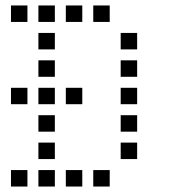

<svg xmlns="http://www.w3.org/2000/svg" viewBox="-20 -700 640 700"><path d="M21 -680Q20 -680 20 -680Q20 -680 20 -679V-621Q20 -620 20 -620Q20 -620 21 -620H79Q80 -620 80 -620Q80 -620 80 -621V-679Q80 -680 80 -680Q80 -680 79 -680ZM121 -680Q120 -680 120 -680Q120 -680 120 -679V-621Q120 -620 120 -620Q120 -620 121 -620H179Q180 -620 180 -620Q180 -620 180 -621V-679Q180 -680 180 -680Q180 -680 179 -680ZM221 -680Q220 -680 220 -680Q220 -680 220 -679V-621Q220 -620 220 -620Q220 -620 221 -620H279Q280 -620 280 -620Q280 -620 280 -621V-679Q280 -680 280 -680Q280 -680 279 -680ZM321 -680Q320 -680 320 -680Q320 -680 320 -679V-621Q320 -620 320 -620Q320 -620 321 -620H379Q380 -620 380 -620Q380 -620 380 -621V-679Q380 -680 380 -680Q380 -680 379 -680ZM121 -580Q120 -580 120 -580Q120 -580 120 -579V-521Q120 -520 120 -520Q120 -520 121 -520H179Q180 -520 180 -520Q180 -520 180 -521V-579Q180 -580 180 -580Q180 -580 179 -580ZM421 -580Q420 -580 420 -580Q420 -580 420 -579V-521Q420 -520 420 -520Q420 -520 421 -520H479Q480 -520 480 -520Q480 -520 480 -521V-579Q480 -580 480 -580Q480 -580 479 -580ZM121 -480Q120 -480 120 -480Q120 -480 120 -479V-421Q120 -420 120 -420Q120 -420 121 -420H179Q180 -420 180 -420Q180 -420 180 -421V-479Q180 -480 180 -480Q180 -480 179 -480ZM421 -480Q420 -480 420 -480Q420 -480 420 -479V-421Q420 -420 420 -420Q420 -420 421 -420H479Q480 -420 480 -420Q480 -420 480 -421V-479Q480 -480 480 -480Q480 -480 479 -480ZM21 -380Q20 -380 20 -380Q20 -380 20 -379V-321Q20 -320 20 -320Q20 -320 21 -320H79Q80 -320 80 -320Q80 -320 80 -321V-379Q80 -380 80 -380Q80 -380 79 -380ZM121 -380Q120 -380 120 -380Q120 -380 120 -379V-321Q120 -320 120 -320Q120 -320 121 -320H179Q180 -320 180 -320Q180 -320 180 -321V-379Q180 -380 180 -380Q180 -380 179 -380ZM221 -380Q220 -380 220 -380Q220 -380 220 -379V-321Q220 -320 220 -320Q220 -320 221 -320H279Q280 -320 280 -320Q280 -320 280 -321V-379Q280 -380 280 -380Q280 -380 279 -380ZM421 -380Q420 -380 420 -380Q420 -380 420 -379V-321Q420 -320 420 -320Q420 -320 421 -320H479Q480 -320 480 -320Q480 -320 480 -321V-379Q480 -380 480 -380Q480 -380 479 -380ZM121 -280Q120 -280 120 -280Q120 -280 120 -279V-221Q120 -220 120 -220Q120 -220 121 -220H179Q180 -220 180 -220Q180 -220 180 -221V-279Q180 -280 180 -280Q180 -280 179 -280ZM421 -280Q420 -280 420 -280Q420 -280 420 -279V-221Q420 -220 420 -220Q420 -220 421 -220H479Q480 -220 480 -220Q480 -220 480 -221V-279Q480 -280 480 -280Q480 -280 479 -280ZM121 -180Q120 -180 120 -180Q120 -180 120 -179V-121Q120 -120 120 -120Q120 -120 121 -120H179Q180 -120 180 -120Q180 -120 180 -121V-179Q180 -180 180 -180Q180 -180 179 -180ZM421 -180Q420 -180 420 -180Q420 -180 420 -179V-121Q420 -120 420 -120Q420 -120 421 -120H479Q480 -120 480 -120Q480 -120 480 -121V-179Q480 -180 480 -180Q480 -180 479 -180ZM21 -80Q20 -80 20 -80Q20 -80 20 -79V-21Q20 -20 20 -20Q20 -20 21 -20H79Q80 -20 80 -20Q80 -20 80 -21V-79Q80 -80 80 -80Q80 -80 79 -80ZM121 -80Q120 -80 120 -80Q120 -80 120 -79V-21Q120 -20 120 -20Q120 -20 121 -20H179Q180 -20 180 -20Q180 -20 180 -21V-79Q180 -80 180 -80Q180 -80 179 -80ZM221 -80Q220 -80 220 -80Q220 -80 220 -79V-21Q220 -20 220 -20Q220 -20 221 -20H279Q280 -20 280 -20Q280 -20 280 -21V-79Q280 -80 280 -80Q280 -80 279 -80ZM321 -80Q320 -80 320 -80Q320 -80 320 -79V-21Q320 -20 320 -20Q320 -20 321 -20H379Q380 -20 380 -20Q380 -20 380 -21V-79Q380 -80 380 -80Q380 -80 379 -80Z"/></svg>

Font: Doto Black Medium
Style: Regular
Weight: 500
Monospace: yes
Version: Version 1.000